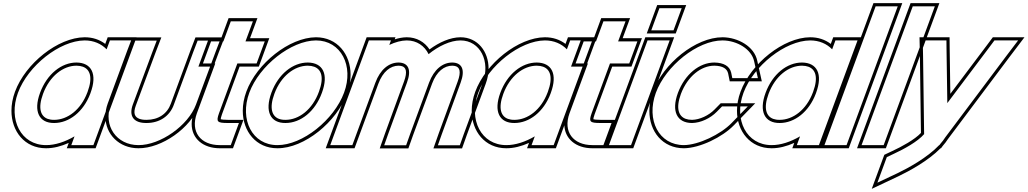

<svg xmlns="http://www.w3.org/2000/svg" viewBox="-20 -869 6508 1216"><path d="M93.6 -281C157.1 -453 358.7 -612 516.1 -613C573.6 -613 621.1 -591.8 655.3 -556.6L676.1 -613H816.1L790.2 -543L694.9 -284.6L693.6 -281L597.4 -20L571.6 50H431.6L452 -5.5C392.2 29.4 329.3 50.4 271.6 50C112.6 50 30.9 -111 93.6 -281ZM233.6 -281C190.1 -163 227.8 -89 323.2 -90C417.7 -90 508.3 -160.8 551.7 -275.7L553.6 -281C597.5 -400 560.1 -472 464.4 -473C369.4 -473 277.5 -400 233.6 -281ZM74.9 -287.9C59.8 -247.1 52.6 -206.5 52.5 -168C52.1 -37.6 136.2 70 271.5 70C318.6 70.3 367.6 57.5 415.4 36L402.9 70H585.5L844.8 -633H662.1L646.6 -590.9C610.1 -618.4 566.8 -633 516 -633C347.3 -631.9 140.9 -467.1 74.9 -287.9ZM252.4 -274.1C294.2 -387.6 380.3 -453 464.3 -453C480.1 -452.8 493.8 -450.4 504.8 -446.4C549 -430.3 569.4 -381.5 534.9 -287.9L532.9 -282.6C491.8 -173.5 407.3 -110 323.1 -110C306.8 -109.8 293.4 -112.1 282.2 -116.1C238.8 -131.8 218.3 -181.6 252.4 -274.1Z M805.2 -543 831.7 -612H972.7L945.9 -542L821.3 -207C794.4 -134 825.8 -89 908.2 -90C991.2 -90 1055.4 -134 1081 -206L1081.3 -207L1205.2 -543L1231.7 -612H1372.7L1345.9 -542L1221.3 -207C1172.3 -74 995.2 51 856.6 50C718.6 50 632.6 -72 681 -206L681.3 -207ZM786.5 -550 662.2 -212.9C652.2 -185.2 647.4 -157.9 647.4 -131.6C647.2 -18.9 734.6 70 856.5 70C1004.9 71.1 1187.8 -58.4 1240.1 -200L1364.6 -534.9L1401.8 -632H1217.9L1186.5 -550L1062.2 -212.8C1039.5 -148.8 983.8 -110 908.1 -110C889.3 -109.8 874.6 -112.1 863.4 -116.2C833.5 -127.1 821.9 -150.7 840.1 -200L964.6 -534.9L1001.8 -632H817.9Z M1483.2 -467 1367.1 -152C1348.1 -98 1354.2 -90 1423.2 -90H1493.2L1441.6 50H1371.6C1250.6 50 1184.5 -34 1226.7 -151L1227.1 -152L1343.2 -467H1335.2H1265.2L1316.8 -607H1386.8H1394.8L1415.9 -664L1441.7 -734H1581.7L1555.9 -664L1534.8 -607H1586.8H1656.8L1605.2 -467H1535.2ZM1497.2 -447H1619.2L1685.5 -627H1563.5L1610.4 -754H1427.7L1380.9 -627H1302.9L1236.5 -447H1314.5L1207.9 -157.9C1198.6 -131.9 1194 -107.3 1193.9 -83.9C1193.8 9.7 1267.6 70 1371.6 70H1455.5L1521.9 -110H1423.2C1397.4 -110 1381.9 -112.2 1377.8 -113.8C1377.7 -117.9 1380.2 -129.1 1385.9 -145.2Z M1559 -282C1622.1 -453 1823.7 -612 1981.1 -613C2140.1 -613 2222.3 -451 2159 -282C2095.9 -111 1896.2 51 1736.6 50C1577.6 50 1495.9 -111 1559 -282ZM1699 -282C1655.1 -163 1692.8 -89 1788.2 -90C1884.2 -90 1976.1 -163 2019 -282C2062.5 -400 2025.1 -472 1929.4 -473C1834.4 -473 1742.5 -400 1699 -282ZM1540.2 -288.9C1525 -247.6 1517.7 -206.6 1517.6 -167.8C1517.4 -37.2 1601.5 70 1736.5 70C1907.6 71.1 2112.2 -97.2 2177.7 -275C2193 -315.9 2200.4 -356.8 2200.4 -395.4C2200.5 -525.3 2116.2 -633 1981 -633C1812.3 -631.9 1606 -467.1 1540.2 -288.9ZM1717.8 -275.1C1759.2 -387.5 1845.3 -453 1929.3 -453C1945.2 -452.8 1958.9 -450.4 1970 -446.3C2014.1 -430.2 2034.4 -381.6 2000.2 -288.9C1959.3 -175.4 1873.6 -110 1788.1 -110C1771.6 -109.8 1758 -112.1 1746.8 -116.2C1703.8 -132.1 1683.4 -182 1717.8 -275.1Z M2694.4 -526.1C2758.1 -577.8 2832.1 -612.5 2896.1 -613C3022.1 -613 3087.6 -479 3037.2 -345L2917.4 -20L2892.2 51H2753.2L2778 -19L2897.2 -345C2927.8 -428 2906.1 -472 2844.4 -473C2782.9 -473 2728.6 -428.6 2697.9 -346.7L2697.2 -345L2671.4 -275L2577.4 -20L2552.2 51H2413.2L2438 -19L2531.6 -275H2531.4L2557.2 -345C2587.8 -428 2566.1 -472 2504.4 -473C2442.4 -473 2387.8 -428 2357.2 -345L2331.4 -275L2237.4 -20L2211.6 50H2071.6L2097.4 -20L2191.4 -275L2217.2 -345L2290.2 -543L2316.1 -613H2456.1L2445.5 -584.4C2483.1 -602.2 2521.1 -612.7 2556.1 -613C2620.4 -613 2668.9 -578.1 2694.4 -526.1ZM2700.3 -556C2669.2 -603.1 2618.9 -633 2556 -633C2530.8 -632.8 2504.5 -627.7 2479.8 -619.7L2484.8 -633H2302.1L2042.9 70H2225.5L2376 -338.1C2404.9 -416.5 2453.6 -453 2504.3 -453C2513.7 -452.8 2521.9 -451.4 2527.9 -449.2C2549.2 -441.4 2562.7 -417.6 2538.5 -351.9C2529.7 -328.1 2521.8 -306.4 2512.2 -280.5C2480.1 -192.8 2450.5 -111.3 2419.2 -25.8L2384.9 71H2566.3L2596.2 -13.2L2716 -338L2716.6 -339.7C2745.6 -417 2793.9 -453 2844.3 -453C2853.7 -452.8 2861.9 -451.4 2867.9 -449.2C2889.2 -441.4 2902.7 -417.6 2878.4 -351.9L2759.2 -25.8L2724.9 71H2906.3L2936.2 -13.2L3056 -338C3068.3 -370.7 3074.2 -403.8 3074.3 -435.2C3074.5 -541.2 3006.5 -633 2896 -633C2831.3 -632.5 2762 -601.5 2700.3 -556Z M3008.6 -281C3072.1 -453 3273.7 -612 3431.1 -613C3488.6 -613 3536.1 -591.8 3570.3 -556.6L3591.1 -613H3731.1L3705.2 -543L3609.9 -284.6L3608.6 -281L3512.4 -20L3486.6 50H3346.6L3367 -5.5C3307.2 29.4 3244.3 50.4 3186.6 50C3027.6 50 2945.9 -111 3008.6 -281ZM3148.6 -281C3105.1 -163 3142.8 -89 3238.2 -90C3332.7 -90 3423.3 -160.8 3466.7 -275.7L3468.6 -281C3512.5 -400 3475.1 -472 3379.4 -473C3284.4 -473 3192.5 -400 3148.6 -281ZM2989.9 -287.9C2974.8 -247.1 2967.6 -206.5 2967.5 -168C2967.1 -37.6 3051.2 70 3186.5 70C3233.6 70.3 3282.6 57.5 3330.4 36L3317.9 70H3500.5L3759.8 -633H3577.1L3561.6 -590.9C3525.1 -618.4 3481.8 -633 3431 -633C3262.3 -631.9 3055.9 -467.1 2989.9 -287.9ZM3167.4 -274.1C3209.2 -387.6 3295.3 -453 3379.3 -453C3395.1 -452.8 3408.8 -450.4 3419.8 -446.4C3464 -430.3 3484.4 -381.5 3449.9 -287.9L3447.9 -282.6C3406.8 -173.5 3322.3 -110 3238.1 -110C3221.8 -109.8 3208.4 -112.1 3197.2 -116.1C3153.8 -131.8 3133.3 -181.6 3167.4 -274.1Z M3843.2 -467 3727.1 -152C3708.1 -98 3714.2 -90 3783.2 -90H3853.2L3801.6 50H3731.6C3610.6 50 3544.5 -34 3586.7 -151L3587.1 -152L3703.2 -467H3695.2H3625.2L3676.8 -607H3746.8H3754.8L3775.9 -664L3801.7 -734H3941.7L3915.9 -664L3894.8 -607H3946.8H4016.8L3965.2 -467H3895.2ZM3857.2 -447H3979.2L4045.5 -627H3923.5L3970.4 -754H3787.7L3740.9 -627H3662.9L3596.5 -447H3674.5L3567.9 -157.9C3558.6 -131.9 3554 -107.3 3553.9 -83.9C3553.8 9.7 3627.6 70 3731.6 70H3815.5L3881.9 -110H3783.2C3757.4 -110 3741.9 -112.2 3737.8 -113.8C3737.7 -117.9 3740.2 -129.1 3745.9 -145.2Z M4174.7 -677H4104.7L4156.3 -817H4226.3H4227.3H4297.3L4245.7 -677H4175.7ZM4055.2 -543 4081.1 -613H4221.1L4195.2 -543L4002.4 -20L3976.6 50H3836.6L3862.4 -20ZM4076 -657H4259.6L4326 -837H4142.3ZM4067.1 -633 3807.9 70H3990.5L4249.8 -633Z M4756.6 -479 4779.9 -374H4617.9L4610.8 -409C4601 -450 4564.1 -472 4504.4 -473C4409.4 -473 4318.1 -399 4273.6 -281C4230.1 -163 4268.2 -90 4363.2 -90C4418.6 -91 4479.3 -120 4519.4 -161L4552.9 -195H4715.9L4612.8 -89C4543.6 -18 4404.9 49 4311.6 50C4152.6 50 4071.2 -109 4133.6 -281C4196.7 -452 4397.1 -613 4556.1 -613H4557.1C4647.7 -612 4740.8 -558 4756.6 -479ZM4776.2 -483.1C4757.7 -575.1 4653.8 -631.9 4557.2 -633H4556.1C4385.6 -633 4180.5 -466 4114.8 -287.9C4099.8 -246.5 4092.6 -205.8 4092.6 -167.2C4092.3 -36.3 4176.2 70 4311.7 70C4412.9 68.9 4553.9 0.1 4627.2 -75.1L4763.3 -215H4544.5L4505.1 -175C4468.5 -137.6 4411.6 -110.9 4363 -110C4347.3 -110 4333.4 -112.4 4322.3 -116.5C4278.9 -132.5 4258.4 -181.8 4292.4 -274C4334.8 -386.6 4420.5 -453 4504.3 -453C4559.6 -452.1 4584.2 -433 4591.3 -404.7L4601.6 -354H4804.8Z M4688.6 -281C4752.1 -453 4953.7 -612 5111.1 -613C5168.6 -613 5216.1 -591.8 5250.3 -556.6L5271.1 -613H5411.1L5385.2 -543L5289.9 -284.6L5288.6 -281L5192.4 -20L5166.6 50H5026.6L5047 -5.5C4987.2 29.4 4924.3 50.4 4866.6 50C4707.6 50 4625.9 -111 4688.6 -281ZM4828.6 -281C4785.1 -163 4822.8 -89 4918.2 -90C5012.7 -90 5103.3 -160.8 5146.7 -275.7L5148.6 -281C5192.5 -400 5155.1 -472 5059.4 -473C4964.4 -473 4872.5 -400 4828.6 -281ZM4669.9 -287.9C4654.8 -247.1 4647.6 -206.5 4647.5 -168C4647.1 -37.6 4731.2 70 4866.5 70C4913.6 70.3 4962.6 57.5 5010.4 36L4997.9 70H5180.5L5439.8 -633H5257.1L5241.6 -590.9C5205.1 -618.4 5161.8 -633 5111 -633C4942.3 -631.9 4735.9 -467.1 4669.9 -287.9ZM4847.4 -274.1C4889.2 -387.6 4975.3 -453 5059.3 -453C5075.1 -452.8 5088.8 -450.4 5099.8 -446.4C5144 -430.3 5164.4 -381.5 5129.9 -287.9L5127.9 -282.6C5086.8 -173.5 5002.3 -110 4918.1 -110C4901.8 -109.8 4888.4 -112.1 4877.2 -116.1C4833.8 -131.8 4813.3 -181.6 4847.4 -274.1Z M5499.9 -759 5525.7 -829H5665.7L5639.9 -759L5367.4 -20L5341.6 50H5201.6L5227.4 -20ZM5511.8 -849 5172.9 70H5355.5L5694.4 -849Z M5734.9 -759 5760.7 -829H5900.7L5874.9 -759L5602.4 -20L5576.6 50H5436.6L5462.4 -20ZM5746.8 -849 5407.9 70H5590.5L5929.4 -849Z M6244.5 -568 6278.1 -613H6428.1L6356 -518L5966.6 1C5958 14.9 5947.5 28.5 5935.7 41.8L5929.6 50H5928.2C5852.5 130.3 5729.9 196.3 5663.9 228L5536.8 288L5596.5 126L5638.9 106C5704.5 75.7 5791.5 28.6 5832.8 -19.6L5826 -518L5824.1 -613H5974.1L5974.5 -568L5979.7 -216ZM6228.5 -580 5998.8 -274.7 5994.5 -568.2 5993.9 -633H5803.6L5806 -517.7L5812.7 -27.1C5773.3 14.9 5692.5 59.2 5630.4 87.9L5580.6 111.4L5501.1 327L5672.5 246.1C5738.1 214.5 5857.3 150.7 5936.7 70H5939.6L5951.2 54.4C5963.4 40.7 5974.8 25.5 5983.1 12.3L6372 -506L6468.3 -633H6268Z"/></svg>

Font: Nordica Plus
Style: NordicaClassicRgOblOl
Weight: 500
Version: Version 1.01